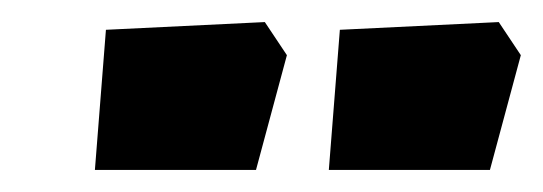

<svg xmlns="http://www.w3.org/2000/svg" viewBox="-20 -691 492 174"><path d="M76 -664 220 -671 240 -641 212 -537H66ZM288 -664 432 -671 452 -641 424 -537H278Z"/></svg>

Font: Grenze Black
Style: Italic
Weight: 900
Italic angle: -10°
Designer: Renata Polastri
Foundry: Omnibus-Type
Version: Version 1.002; ttfautohint (v1.8)